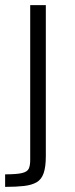

<svg xmlns="http://www.w3.org/2000/svg" viewBox="-26 -530 292 750"><path d="M-6 200V151Q39 151 60 146Q81 141 86.5 128.5Q92 116 92 95V-510H153V80Q153 122 144.5 146.5Q136 171 117 182Q98 193 67.5 196.5Q37 200 -6 200Z"/></svg>

Font: Saira Thin Light
Style: Regular
Weight: 300
Version: Version 1.101